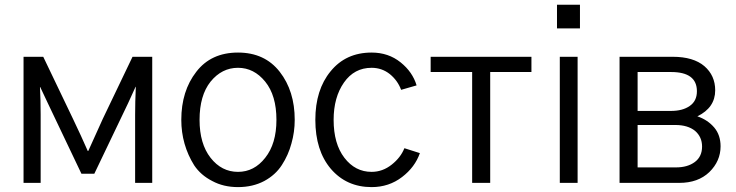

<svg xmlns="http://www.w3.org/2000/svg" viewBox="-20 -762 3065 800"><path d="M78.1 0Q78.1 -130.9 78.1 -525.4Q98.6 -525.4 160.2 -525.4Q191.4 -460.9 284.2 -266.6Q319.3 -193.4 345.7 -132.8Q346.7 -132.8 347.7 -132.8Q408.2 -265.6 408.2 -266.6Q449.2 -352.5 532.2 -525.4Q552.7 -525.4 614.3 -525.4Q614.3 -393.6 614.3 0Q596.7 0 543 0Q543 -71.3 543 -284.2Q543 -335.9 545.9 -400.4Q545.9 -400.4 544.9 -400.4Q537.1 -382.8 513.7 -332Q478.5 -258.8 373 -38.1Q359.4 -38.1 319.3 -38.1Q284.2 -111.3 179.7 -331.1Q171.9 -348.6 147.5 -399.4Q147.5 -399.4 146.5 -399.4Q149.4 -346.7 149.4 -284.2Q149.4 -189.5 149.4 0Q131.8 0 78.1 0Z M811.5 -262.7Q811.5 -163.1 857.4 -104.5Q903.3 -45.9 971.7 -45.9Q1039.1 -45.9 1085 -104.5Q1131.8 -163.1 1131.8 -262.7Q1131.8 -364.3 1085 -421.9Q1038.1 -479.5 971.7 -479.5Q904.3 -479.5 857.4 -421.9Q811.5 -364.3 811.5 -262.7ZM735.4 -262.7Q735.4 -382.8 797.9 -462.9Q859.4 -543 971.7 -543Q1083 -543 1145.5 -462.9Q1208 -382.8 1208 -262.7Q1208 -211.9 1194.3 -164.1Q1181.6 -116.2 1154.3 -74.2Q1127.9 -33.2 1081.1 -7.8Q1033.2 17.6 971.7 17.6Q911.1 17.6 864.3 -7.8Q816.4 -32.2 789.1 -73.2Q762.7 -115.2 749 -163.1Q735.4 -210.9 735.4 -262.7Z M1293.9 -262.7Q1293.9 -387.7 1357.4 -464.8Q1420.9 -543 1528.3 -543Q1598.6 -543 1649.4 -502Q1699.2 -461.9 1715.8 -406.2Q1694.3 -400.4 1651.4 -387.7Q1636.7 -426.8 1604.5 -453.1Q1571.3 -479.5 1528.3 -479.5Q1456.1 -479.5 1413.1 -418Q1370.1 -356.4 1370.1 -262.7Q1370.1 -163.1 1415 -104.5Q1460 -45.9 1528.3 -45.9Q1574.2 -45.9 1612.3 -76.2Q1649.4 -105.5 1665 -144.5Q1686.5 -137.7 1729.5 -124Q1709 -65.4 1655.3 -24.4Q1600.6 17.6 1528.3 17.6Q1423.8 17.6 1358.4 -58.6Q1293.9 -134.8 1293.9 -262.7Z M1774.4 -461.9Q1774.4 -477.5 1774.4 -525.4Q1879.9 -525.4 2194.3 -525.4Q2194.3 -509.8 2194.3 -461.9Q2151.4 -461.9 2022.5 -461.9Q2022.5 -346.7 2022.5 0Q2003.9 0 1947.3 0Q1947.3 -115.2 1947.3 -461.9Q1904.3 -461.9 1774.4 -461.9Z M2300.8 -643.6Q2300.8 -668 2300.8 -742.2Q2324.2 -742.2 2396.5 -742.2Q2396.5 -717.8 2396.5 -643.6Q2372.1 -643.6 2300.8 -643.6ZM2312.5 0Q2312.5 -130.9 2312.5 -525.4Q2331.1 -525.4 2386.7 -525.4Q2386.7 -393.6 2386.7 0Q2368.2 0 2312.5 0Z M2561.5 0Q2561.5 -130.9 2561.5 -525.4Q2617.2 -525.4 2783.2 -525.4Q2869.1 -525.4 2915 -486.3Q2960 -447.3 2960 -385.7Q2960 -313.5 2885.7 -277.3Q2928.7 -262.7 2956.1 -230.5Q2982.4 -199.2 2982.4 -152.3Q2982.4 -90.8 2935.5 -44.9Q2888.7 0 2810.5 0Q2727.5 0 2561.5 0ZM2636.7 -64.5Q2676.8 -64.5 2796.9 -64.5Q2844.7 -64.5 2875 -86.9Q2905.3 -109.4 2905.3 -151.4Q2905.3 -191.4 2876 -216.8Q2845.7 -241.2 2793.9 -241.2Q2741.2 -241.2 2636.7 -241.2Q2636.7 -197.3 2636.7 -64.5ZM2636.7 -299.8Q2670.9 -299.8 2775.4 -299.8Q2824.2 -299.8 2853.5 -320.3Q2883.8 -340.8 2883.8 -381.8Q2883.8 -461.9 2776.4 -461.9Q2729.5 -461.9 2636.7 -461.9Q2636.7 -420.9 2636.7 -299.8Z"/></svg>

Font: Gothic A1
Style: Regular
Weight: 400
Designer: HanYang I&C Co.,Ltd.
Version: Version 2.50